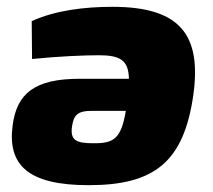

<svg xmlns="http://www.w3.org/2000/svg" viewBox="-20 -531 624 563"><path d="M310 -511C229 -511 143 -501 73 -469L74 -358C153 -366 227 -369 270 -369C333 -369 357 -354 358 -300H213C82 -300 29 -257 17 -163C2 -48 61 12 240 12C434 12 519 -57 547 -253C571 -428 509 -511 310 -511ZM252 -111C202 -111 186 -121 191 -159C196 -192 205 -206 250 -206H349C335 -124 314 -110 252 -111Z"/></svg>

Font: Exo 2 Extra Bold
Style: Italic
Weight: 800
Italic angle: -8°
Designer: Natanael Gama
Version: Version 1.001;PS 001.001;hotconv 1.0.88;makeotf.lib2.5.64775